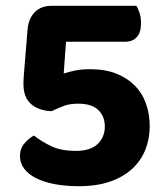

<svg xmlns="http://www.w3.org/2000/svg" viewBox="-20 -628 565 663"><path d="M451 -608Q457 -598 462 -583Q467 -568 467 -548Q467 -516 452.5 -500Q438 -484 413 -484H208L200 -374Q218 -380 239.5 -384.5Q261 -389 292 -389Q343 -389 381 -374Q419 -359 445 -333Q471 -307 484 -270.5Q497 -234 497 -192Q497 -150 482.5 -112.5Q468 -75 438 -46.5Q408 -18 361.5 -1.5Q315 15 252 15Q207 15 169.5 8Q132 1 105 -12.5Q78 -26 63.5 -45.5Q49 -65 49 -89Q49 -115 64 -132.5Q79 -150 97 -160Q124 -139 157.5 -123Q191 -107 242 -107Q293 -107 317.5 -131Q342 -155 342 -191Q342 -226 319.5 -248Q297 -270 250 -270Q221 -270 201 -262.5Q181 -255 158 -244Q113 -246 87 -269Q61 -292 61 -337Q61 -341 61 -346Q61 -351 62 -365L75 -524Q78 -563 99.5 -585.5Q121 -608 159 -608H451Z"/></svg>

Font: Baloo Thambi 2
Style: Bold
Weight: 700
Designer: Aadarsh Rajan and Ek Type
Foundry: Ek Type
Version: Version 1.640;hotconv 1.0.111;makeotfexe 2.5.65597; ttfautoh